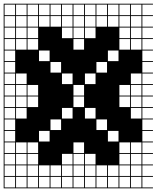

<svg xmlns="http://www.w3.org/2000/svg" viewBox="-20 -900 852 1045"><path d="M0 125V-879.8H812.5V-875H754.8V-817.3H812.5V-812.5H754.8V-754.8H812.5V-750H754.8V-692.3H812.5V-687.5H754.8V-629.8H812.5V-625H754.8V-567.3H812.5V-562.5H754.8V-504.8H812.5V-500H754.8V-442.3H812.5V-437.5H754.8V-379.8H812.5V-375H754.8V-317.3H812.5V-312.5H754.8V-254.8H812.5V-250H754.8V-192.3H812.5V-187.5H754.8V-129.8H812.5V-125H754.8V-67.3H812.5V-62.5H754.8V-4.8H812.5V0H754.8V57.7H812.5V62.5H754.8V120.2H812.5V125ZM692.3 -817.3H750V-875H692.3ZM317.3 -817.3H375V-875H317.3ZM379.8 -817.3H437.5V-875H379.8ZM254.8 -817.3H312.5V-875H254.8ZM192.3 -817.3H250V-875H192.3ZM442.3 -817.3H500V-875H442.3ZM129.8 -817.3H187.5V-875H129.8ZM629.8 -817.3H687.5V-875H629.8ZM504.8 -817.3H562.5V-875H504.8ZM567.3 -817.3H625V-875H567.3ZM67.3 -817.3H125V-875H67.3ZM4.8 -817.3H62.5V-875H4.8ZM567.3 -754.8H625V-812.5H567.3ZM129.8 -754.8H187.5V-812.5H129.8ZM4.8 -754.8H62.5V-812.5H4.8ZM692.3 -754.8H750V-812.5H692.3ZM629.8 -754.8H687.5V-812.5H629.8ZM317.3 -754.8H375V-812.5H317.3ZM379.8 -754.8H437.5V-812.5H379.8ZM254.8 -754.8H312.5V-812.5H254.8ZM67.3 -754.8H125V-812.5H67.3ZM442.3 -754.8H500V-812.5H442.3ZM192.3 -754.8H250V-812.5H192.3ZM504.8 -754.8H562.5V-812.5H504.8ZM4.8 -692.3H62.5V-750H4.8ZM629.8 -692.3H687.5V-750H629.8ZM317.3 -692.3H375V-750H317.3ZM379.8 -692.3H437.5V-750H379.8ZM692.3 -692.3H750V-750H692.3ZM442.3 -692.3H500V-750H442.3ZM67.3 -692.3H125V-750H67.3ZM129.8 -692.3H187.5V-750H129.8ZM4.8 -629.8H62.5V-687.5H4.8ZM129.8 -629.8H187.5V-687.5H129.8ZM67.3 -629.8H125V-687.5H67.3ZM692.3 -629.8H750V-687.5H692.3ZM379.8 -629.8H437.5V-687.5H379.8ZM629.8 -629.8H687.5V-687.5H629.8ZM567.3 -567.3H625V-625H567.3ZM4.8 -567.3H62.5V-625H4.8ZM192.3 -567.3H250V-625H192.3ZM504.8 -504.8H562.5V-562.5H504.8ZM254.8 -504.8H312.5V-562.5H254.8ZM4.8 -504.8H62.5V-562.5H4.8ZM692.3 -442.3H750V-500H692.3ZM4.8 -442.3H62.5V-500H4.8ZM442.3 -442.3H500V-500H442.3ZM67.3 -442.3H125V-500H67.3ZM317.3 -442.3H375V-500H317.3ZM129.8 -379.8H187.5V-437.5H129.8ZM692.3 -379.8H750V-437.5H692.3ZM4.8 -379.8H62.5V-437.5H4.8ZM67.3 -379.8H125V-437.5H67.3ZM629.8 -379.8H687.5V-437.5H629.8ZM379.8 -379.8H437.5V-437.5H379.8ZM129.8 -317.3H187.5V-375H129.8ZM4.8 -317.3H62.5V-375H4.8ZM692.3 -317.3H750V-375H692.3ZM67.3 -317.3H125V-375H67.3ZM629.8 -317.3H687.5V-375H629.8ZM379.8 -317.3H437.5V-375H379.8ZM317.3 -254.8H375V-312.5H317.3ZM692.3 -254.8H750V-312.5H692.3ZM4.8 -254.8H62.5V-312.5H4.8ZM67.3 -254.8H125V-312.5H67.3ZM442.3 -254.8H500V-312.5H442.3ZM4.8 -192.3H62.5V-250H4.8ZM254.8 -192.3H312.5V-250H254.8ZM504.8 -192.3H562.5V-250H504.8ZM4.8 -129.8H62.5V-187.5H4.8ZM567.3 -129.8H625V-187.5H567.3ZM192.3 -129.8H250V-187.5H192.3ZM379.8 -67.3H437.5V-125H379.8ZM4.8 -67.3H62.5V-125H4.8ZM692.3 -67.3H750V-125H692.3ZM67.3 -67.3H125V-125H67.3ZM629.8 -67.3H687.5V-125H629.8ZM129.8 -67.3H187.5V-125H129.8ZM500 -62.5H442.3V-4.8H500ZM67.3 -4.8H125V-62.5H67.3ZM4.8 -4.8H62.5V-62.5H4.8ZM379.8 -4.8H437.5V-62.5H379.8ZM317.3 -4.8H375V-62.5H317.3ZM692.3 -4.8H750V-62.5H692.3ZM629.8 -4.8H687.5V-62.5H629.8ZM129.8 -4.8H187.5V-62.5H129.8ZM504.8 57.7H562.5V0H504.8ZM629.8 57.7H687.5V0H629.8ZM254.8 57.7H312.5V0H254.8ZM442.3 57.7H500V0H442.3ZM192.3 57.7H250V0H192.3ZM67.3 57.7H125V0H67.3ZM692.3 57.7H750V0H692.3ZM567.3 57.7H625V0H567.3ZM317.3 57.7H375V0H317.3ZM379.8 57.7H437.5V0H379.8ZM4.8 57.7H62.5V0H4.8ZM129.8 57.7H187.5V0H129.8ZM129.8 120.2H187.5V62.5H129.8ZM629.8 120.2H687.5V62.5H629.8ZM254.8 120.2H312.5V62.5H254.8ZM442.3 120.2H500V62.5H442.3ZM67.3 120.2H125V62.5H67.3ZM317.3 120.2H375V62.5H317.3ZM692.3 120.2H750V62.5H692.3ZM567.3 120.2H625V62.5H567.3ZM504.8 120.2H562.5V62.5H504.8ZM379.8 120.2H437.5V62.5H379.8ZM192.3 120.2H250V62.5H192.3ZM4.8 120.2H62.5V62.5H4.8Z"/></svg>

Font: Yarndings 12 Charted
Style: Regular
Weight: 400
Designer: Sarah Cadigan-Fried
Version: Version 1.000; ttfautohint (v1.8.4.7-5d5b)